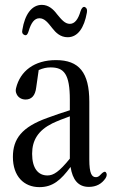

<svg xmlns="http://www.w3.org/2000/svg" viewBox="-20 -768 465 789"><path d="M142 1C197 1 230 -28 270 -82C278 -30 301 0 345 0C375 0 398 -12 414 -36C420 -46 420 -54 415 -60C411 -65 403 -61 393 -50C386 -42 380 -40 374 -40C357 -40 347 -55 347 -113V-350C347 -470 305 -521 210 -521C121 -521 63 -476 46 -406C44 -397 44 -391 48 -382C54 -368 68 -359 85 -359C108 -359 125 -373 129 -410L139 -480C157 -488 172 -491 188 -491C243 -491 267 -464 267 -358V-315C235 -305 203 -294 176 -284C69 -246 33 -197 33 -123C33 -44 78 1 142 1ZM81 -624C89 -621 94 -627 98 -641C108 -675 122 -693 142 -693C163 -693 177 -675 195 -652C209 -634 228 -615 258 -615C300 -615 326 -654 337 -716C339 -728 337 -735 329 -739C322 -742 315 -735 311 -722C301 -688 287 -670 267 -670C247 -670 233 -687 214 -710C200 -729 180 -748 152 -748C110 -748 82 -708 72 -646C69 -634 73 -627 81 -624ZM112 -136C112 -192 137 -232 195 -261C216 -271 242 -281 267 -290V-116C223 -62 200 -47 175 -47C137 -47 112 -76 112 -136Z"/></svg>

Font: 寒蝉锦书宋 CompactLight
Style: Bold
Weight: 400
Width: 4
Designer: 寒蝉锦书宋{Warren} 思源宋体{Ryoko NISHIZUKA 西塚涼子 (kana & ideographs); Frank Grießhammer (Latin, Greek & Cyrillic); Wenlong ZHANG 
Foundry: Adobe & ChillType
Version: Version 2.000;Glyphs 3.1.1 (3135)